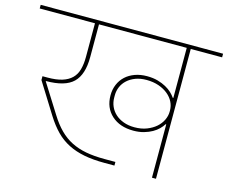

<svg xmlns="http://www.w3.org/2000/svg" viewBox="-119 -834 1151 970"><g transform="rotate(15 457.0 -349.0)"><path d="M499 -10Q438 -10 391.5 -19Q345 -28 307.5 -47Q270 -66 240 -96.5Q210 -127 183 -170L82 -332V-352H108Q154 -352 184.5 -361.5Q215 -371 234 -389.5Q253 -408 261 -436.5Q269 -465 269 -503V-679H-20V-698H934V-679H770V0H749V-279H746Q738 -266 725 -253Q712 -240 693.5 -229.5Q675 -219 650.5 -212Q626 -205 596 -205Q525 -205 482 -244Q439 -283 439 -348Q439 -379 450 -405Q461 -431 481 -449.5Q501 -468 529.5 -478.5Q558 -489 593 -489Q625 -489 649.5 -482Q674 -475 693 -464.5Q712 -454 725 -441.5Q738 -429 746 -417H749V-679H290V-507Q290 -416 247.5 -374.5Q205 -333 105 -333V-331L200 -180Q226 -138 255 -109Q284 -80 318.5 -62.5Q353 -45 395.5 -37Q438 -29 492 -29H550V-10ZM597 -223Q633 -223 661 -234Q689 -245 708.5 -262Q728 -279 738.5 -301Q749 -323 749 -345V-352Q749 -375 738.5 -396Q728 -417 708 -433.5Q688 -450 659.5 -460Q631 -470 595 -470Q563 -470 538 -460.5Q513 -451 495.5 -435Q478 -419 469 -398Q460 -377 460 -354V-342Q460 -317 469.5 -295.5Q479 -274 496.5 -258Q514 -242 539.5 -232.5Q565 -223 597 -223Z"/></g></svg>

Font: IBM Plex Sans Devanagari Thin
Style: Regular
Weight: 100
Designer: Mike Abbink, Paul van der Laan, Pieter van Rosmalen, Erin McLaughlin
Foundry: Bold Monday
Version: Version 1.1